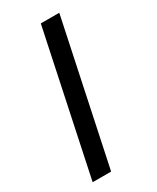

<svg xmlns="http://www.w3.org/2000/svg" viewBox="-143 -567 500 612"><g transform="rotate(-30 106.5 -260.5)"><path d="M119 -521H187L77 0H9Z"/></g></svg>

Font: Raleway
Style: Italic
Weight: 400
Italic angle: -12°
Designer: Matt McInerney, Pablo Impallari, Rodrigo Fuenzalida
Foundry: Matt McInerney, Pablo Impallari, Rodrigo Fuenzalida
Version: Version 4.026